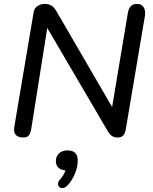

<svg xmlns="http://www.w3.org/2000/svg" viewBox="-20 -697 781 983"><path d="M52 -33Q52 -41 53 -46L152 -633Q155 -655 172 -666Q189 -677 208 -677Q228 -677 242 -669Q256 -661 268 -641L554 -149L635 -633Q644 -677 680 -677Q702 -677 712.5 -664Q723 -651 723 -630Q723 -621 722 -616L624 -35Q618 7 583 7Q565 7 553.5 -0.5Q542 -8 532 -25L222 -554L140 -37Q136 -13 127 -3Q118 7 99 7Q77 7 64.5 -3Q52 -13 52 -33ZM299 266Q290 266 283.5 260Q277 254 277 245Q277 232 288 221Q307 201 315 175Q293 174 279.5 161.5Q266 149 266 129Q266 103 282.5 88Q299 73 326 73Q378 73 378 125Q378 159 362.5 195Q347 231 323 255Q310 266 299 266Z"/></svg>

Font: SN Pro
Style: Italic
Weight: 400
Italic angle: -9°
Designer: Tobias Whetton
Foundry: Supernotes
Version: Version 1.003